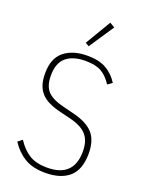

<svg xmlns="http://www.w3.org/2000/svg" viewBox="-172 -1018 846 1113"><g transform="rotate(20 250.5 -461.5)"><path d="M251 12Q173 12 123 -18.5Q73 -49 38 -103L65 -124Q98 -73 140.5 -46.5Q183 -20 251 -20Q415 -20 415 -179Q415 -245 382.5 -281Q350 -317 278 -334L217 -349Q175 -359 144 -373.5Q113 -388 93 -409.5Q73 -431 63.5 -460.5Q54 -490 54 -530Q54 -623 107.5 -666.5Q161 -710 251 -710Q324 -710 368.5 -684Q413 -658 442 -612L414 -592Q386 -636 350 -657Q314 -678 251 -678Q175 -678 132.5 -643Q90 -608 90 -530Q90 -464 121.5 -432Q153 -400 226 -383L286 -368Q373 -347 412 -303.5Q451 -260 451 -179Q451 -80 399 -34Q347 12 251 12ZM238 -764 215 -777 309 -935 340 -917Z"/></g></svg>

Font: IBM Plex Sans Cond ExtLt
Style: Regular
Weight: 200
Width: 3
Designer: Mike Abbink, Paul van der Laan, Pieter van Rosmalen
Foundry: Bold Monday
Version: Version 1.3